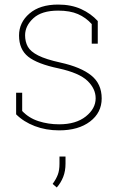

<svg xmlns="http://www.w3.org/2000/svg" viewBox="-20 -558 533 837"><path d="M237.8 10.3Q180.2 10.3 131.6 -8.3Q83 -26.9 50.3 -59.6V-153.8H76.7V-74.2Q105.5 -43.5 147.9 -29.8Q190.4 -16.1 237.8 -16.1Q311 -16.1 354 -50.3Q397 -84.5 397 -129.4Q397 -171.4 361.1 -205.8Q325.2 -240.2 235.8 -259.8Q142.6 -279.3 102.8 -311Q63 -342.8 63 -403.3Q63 -460 108.4 -499Q153.8 -538.1 233.4 -538.1Q290 -538.1 333.3 -518.6Q376.5 -499 406.2 -466.3V-367.7H379.9V-453.1Q354.5 -481.4 319.8 -496.6Q285.2 -511.7 233.4 -511.7Q161.6 -511.7 125.5 -478.5Q89.4 -445.3 89.4 -404.3Q89.4 -376 101.3 -354.5Q113.3 -333 146.5 -316.2Q179.7 -299.3 243.7 -285.2Q332.5 -265.6 377.9 -229Q423.3 -192.4 423.3 -128.9Q423.3 -66.9 372.6 -28.3Q321.8 10.3 237.8 10.3ZM227.5 259.3 209.5 243.7Q225.1 222.2 232.2 202.9Q239.3 183.6 239.3 156.2V124.5H265.6V155.3Q265.6 188 255.4 213.6Q245.1 239.3 227.5 259.3Z"/></svg>

Font: Roboto Slab Thin
Style: Regular
Weight: 100
Designer: Google
Version: Version 2.000; ttfautohint (v1.8.1.43-b0c9)